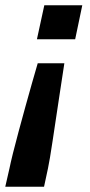

<svg xmlns="http://www.w3.org/2000/svg" viewBox="-25 -530 341 728"><path d="M-5 178 11 108Q15 88 24 51.5Q33 15 45.5 -31Q58 -77 71 -124.5Q84 -172 96.5 -215.5Q109 -259 118 -290H219Q210 -232 202 -178.5Q194 -125 187 -79Q180 -33 174.5 4Q169 41 164.5 67.5Q160 94 157 108L142 178ZM115 -381 143 -510H287L260 -381Z"/></svg>

Font: Saira SemiExpanded SemiBold
Style: Italic
Weight: 600
Width: 6
Italic angle: -12°
Designer: Hector Gatti with collaboration of the Omnibus-Type team
Foundry: Omnibus-Type
Version: Version 1.101